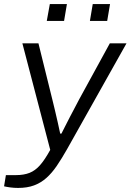

<svg xmlns="http://www.w3.org/2000/svg" viewBox="-50 -739 642 944"><path d="M39 185Q19 185 0.5 182.5Q-18 180 -30 177L-21 122H28Q67 122 95 111Q123 100 146.5 73.5Q170 47 197 -2L60 -526H139L208 -247Q213 -227 220 -197.5Q227 -168 234 -137Q241 -106 246 -82H252Q260 -97 270.5 -118.5Q281 -140 293.5 -163.5Q306 -187 318 -210Q330 -233 339 -250L490 -526H572L280 -6Q254 40 229.5 76Q205 112 178 136Q151 160 117.5 172.5Q84 185 39 185ZM180 -636 195 -719H279L265 -636ZM392 -636 406 -719H491L477 -636Z"/></svg>

Font: Archivo SemiExpanded Light
Style: Italic
Weight: 300
Width: 6
Italic angle: -10°
Designer: Hector Gatti
Foundry: Omnibus-Type
Version: Version 2.001